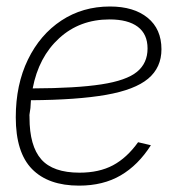

<svg xmlns="http://www.w3.org/2000/svg" viewBox="-20 -565 543 594"><path d="M224.6 9.3Q129.4 9.3 79.1 -42Q28.8 -93.3 28.8 -202.1Q28.8 -303.2 66.4 -380.6Q104 -458 169.9 -501.5Q235.8 -544.9 320.3 -544.9Q394 -544.9 436.8 -510Q479.5 -475.1 479.5 -412.6Q479.5 -356 438.2 -321.5Q397 -287.1 307.9 -271.5Q218.8 -255.9 75.7 -254.9Q74.7 -243.2 74.2 -231Q71.8 -215.8 71.3 -211.4Q70.8 -207 71.3 -204.1Q71.3 -202.6 71.3 -201.2Q71.3 -113.3 107.7 -72Q144 -30.8 226.1 -30.8Q286.6 -30.8 329.6 -53.7Q372.6 -76.7 407.2 -125L446.8 -115.7Q407.7 -54.2 353.5 -22.5Q299.3 9.3 224.6 9.3ZM81.1 -291.5Q215.8 -292 293.5 -304Q371.1 -315.9 403.8 -342.8Q436.5 -369.6 436.5 -415Q436.5 -459.5 406.2 -482.2Q376 -504.9 318.8 -504.9Q226.6 -504.9 163.1 -446.8Q99.6 -388.7 81.1 -291.5Z"/></svg>

Font: Inter Display Extra Light
Style: Italic
Weight: 200
Italic angle: -9.39999°
Designer: Rasmus Andersson
Foundry: rsms
Version: Version 4.000;git-4fc901f